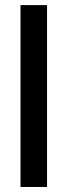

<svg xmlns="http://www.w3.org/2000/svg" viewBox="-20 -743 269 763"><path d="M167 -722.7V0H61.5V-722.7Z"/></svg>

Font: Giphurs Medium
Style: Regular
Weight: 500
Version: Version 0.920; ttfautohint (v1.8.4.7-5d5b)